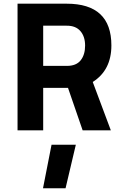

<svg xmlns="http://www.w3.org/2000/svg" viewBox="-20 -700 660 1031"><path d="M337.9 -562H211.9V-346.2H339.8Q389.2 -346.2 413.1 -376Q437 -406.2 437 -455.1Q437 -503.9 411.6 -533.2Q386.2 -562.5 337.9 -562ZM211.9 -228V0H74.2V-680.2H337.9Q578.1 -680.2 578.1 -456.1Q578.1 -323.2 478 -259.8L575.2 0H423.8L345.2 -228ZM210.9 311 256.8 77.1H387.2L332 311Z"/></svg>

Font: TitilliumWeb-Bold
Style: Bold
Weight: 700
Version: Version 1.001;PS 57.000;hotconv 1.0.70;makeotf.lib2.5.55311